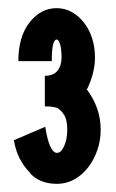

<svg xmlns="http://www.w3.org/2000/svg" viewBox="-20 -772 284 471"><path d="M25 -622Q25 -682 52.5 -717Q80 -752 119 -752Q139 -752 156 -742.5Q173 -733 186 -716.5Q199 -700 206 -678Q213 -656 213 -631Q213 -594 194 -554H192Q227 -508 227 -454Q227 -427 218.5 -403Q210 -379 195.5 -360.5Q181 -342 161.5 -331.5Q142 -321 120 -321Q76 -321 52 -349H53Q22 -380 14 -428L91 -461Q101 -397 120 -397Q130 -397 137.5 -414Q145 -431 145 -454Q145 -480 136 -492Q131 -500 123 -505.5Q115 -511 90 -511V-586Q111 -586 121 -598.5Q131 -611 131 -631Q131 -651 127.5 -663Q124 -675 119 -675Q107 -675 107 -622Z"/></svg>

Font: Fundamental  Brigade Condensed
Style: Regular
Weight: 400
Width: 3
Designer: Peter Wiegel, original typeface by Carl Albert Fahrenwaldt 1901
Foundry: Peter Wiegel
Version: Version 0.000 2012 initial release